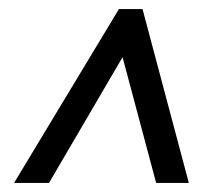

<svg xmlns="http://www.w3.org/2000/svg" viewBox="-20 -734 438 423"><path d="M11 -331H88L250 -608L324 -331H396L294 -714H242Z"/></svg>

Font: Noto Sans ExtraCondensed
Style: Italic
Weight: 400
Width: 2
Italic angle: -12°
Designer: Monotype Design Team
Foundry: Monotype Imaging Inc.
Version: Version 2.013